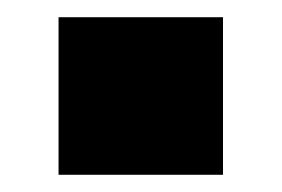

<svg xmlns="http://www.w3.org/2000/svg" viewBox="-20 -203 327 223"><path d="M48 0V-183H239V0Z"/></svg>

Font: Chivo Medium Black
Style: Regular
Weight: 900
Version: Version 2.002